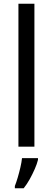

<svg xmlns="http://www.w3.org/2000/svg" viewBox="-20 -780 280 1021"><path d="M163 0H78V-760H163ZM182 70Q177 91 165 118.5Q153 146 138 173Q123 200 106 221H59V209Q66 192 74 165Q82 138 88.5 110Q95 82 97 61H182Z"/></svg>

Font: Noto Sans Devanagari SemiCondensed
Style: Regular
Weight: 400
Width: 4
Designer: Jelle Bosma - Monotype Design Team
Foundry: Monotype Imaging Inc.
Version: Version 2.006